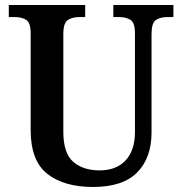

<svg xmlns="http://www.w3.org/2000/svg" viewBox="-20 -734 725 764"><path d="M350 10Q235 10 168.5 -42Q102 -94 102 -217V-602Q102 -644 84 -655Q66 -666 40 -666H15V-714H319V-666H294Q268 -666 250 -654.5Q232 -643 232 -598V-210Q232 -124 271.5 -90Q311 -56 376 -56Q443 -56 480 -96Q517 -136 517 -209V-602Q517 -644 499 -655Q481 -666 456 -666H431V-714H670V-666H644Q618 -666 600.5 -654.5Q583 -643 583 -598V-207Q583 -106 526 -48Q469 10 350 10Z"/></svg>

Font: Noto Serif SemiCondensed SemiBold
Style: Regular
Weight: 600
Width: 4
Designer: Monotype Design Team
Foundry: Monotype Imaging Inc.
Version: Version 2.013; ttfautohint (v1.8.4.7-5d5b)